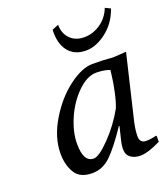

<svg xmlns="http://www.w3.org/2000/svg" viewBox="-123 -735 729 834"><g transform="rotate(-20 241.0 -318.5)"><path d="M241.7 -647Q241.7 -606.9 266.1 -582Q290.5 -557.1 330.8 -557.1Q371.1 -557.1 406.2 -581.1Q441.4 -605 457.5 -647L481.9 -634.8Q460.4 -573.2 412.8 -536.6Q365.2 -500 318.4 -500Q265.6 -500 237.3 -535.6Q209 -571.3 211.9 -634.8ZM353 -219.2Q364.3 -247.1 373 -288.6Q381.8 -330.1 384.8 -357.4L388.2 -384.8Q363.3 -394.5 326.2 -395Q283.2 -395 239 -351.6Q194.8 -308.1 168.5 -247.1Q142.1 -186 142.1 -132.8Q142.1 -47.9 189 -47.9Q213.9 -47.9 265.4 -101.1Q316.9 -154.3 353 -219.2ZM408.2 -138.2Q400.4 -104 399.9 -74.2Q399.9 -42 429.2 -42Q451.2 -42 477.1 -48.8L479 -45.9V-20Q419.9 9.8 383.8 9.8Q357.9 9.8 339.8 -3.2Q321.8 -16.1 321.8 -43Q321.8 -62 329.1 -89.8L341.8 -142.1L339.8 -144Q285.6 -63 247.8 -26.6Q210 9.8 162.1 9.8Q105 9.8 82.5 -27.6Q60.1 -64.9 60.1 -117.2Q60.1 -191.4 106 -267.8Q151.9 -344.2 213.4 -390.1Q274.9 -436 323.2 -436Q376.5 -436 402.8 -433.1Q414.1 -431.2 445.1 -433.6Q476.1 -436 479 -436Z"/></g></svg>

Font: Linux Biolinum
Style: Italic
Weight: 400
Italic angle: -12°
Designer: Philipp H. Poll
Foundry: Philipp H. Poll
Version: Version 1.1.3 ; ttfautohint (v0.9)